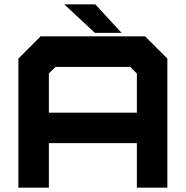

<svg xmlns="http://www.w3.org/2000/svg" viewBox="-20 -868 859 888"><path d="M65 0V-597L168 -700H651L754 -597V0H613V-206H206V0ZM206 -347H613V-528L582.5 -558.5H236.5L206 -528ZM542.5 -716H419L277 -848H420.5Z"/></svg>

Font: Tourney Expanded Black
Style: Regular
Weight: 900
Width: 7
Designer: Tyler Finck
Foundry: Etcetera Type Co
Version: Version 1.010; ttfautohint (v1.8.3)